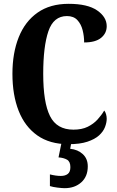

<svg xmlns="http://www.w3.org/2000/svg" viewBox="-20 -744 613 1004"><path d="M338 10Q240 10 175 -36Q110 -82 77.5 -164.5Q45 -247 45 -358Q45 -467 78 -549.5Q111 -632 176.5 -678Q242 -724 339 -724Q438 -724 488 -689.5Q538 -655 538 -607Q538 -570 508.5 -546Q479 -522 420 -522Q420 -555 412 -586.5Q404 -618 384.5 -639Q365 -660 330 -660Q260 -660 233 -580.5Q206 -501 206 -358Q206 -208 241.5 -137Q277 -66 364 -66Q408 -66 438.5 -81Q469 -96 490 -119Q511 -142 525 -166Q531 -159 534.5 -147Q538 -135 538 -123Q538 -103 529 -79.5Q520 -56 498 -36Q476 -16 437 -3Q398 10 338 10ZM318 240Q305 240 280.5 237Q256 234 241 229V168Q273 176 298 176Q321 176 334.5 165.5Q348 155 348 130Q348 101 330.5 91Q313 81 286 79L304 -9H355L347 34Q387 38 413 62Q439 86 439 126Q439 179 405 209.5Q371 240 318 240Z"/></svg>

Font: Noto Serif Myanmar ExtraCondensed ExtraBold
Style: Regular
Weight: 800
Width: 2
Designer: Ben Mitchell and the Monotype Design Team
Foundry: Monotype Imaging Inc.
Version: Version 2.106; ttfautohint (v1.8.4.7-5d5b)